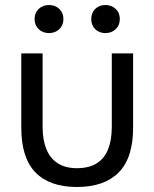

<svg xmlns="http://www.w3.org/2000/svg" viewBox="-20 -740 616 766"><path d="M287 6Q178 6 121.5 -52Q65 -110 65 -230V-527H150V-234Q150 -182 165 -145Q180 -108 210.5 -88.5Q241 -69 287 -69Q335 -69 366 -88.5Q397 -108 411.5 -145Q426 -182 426 -234V-527H511V-230Q511 -110 453.5 -52Q396 6 287 6ZM400 -608Q376 -608 360 -623.5Q344 -639 344 -664Q344 -689 360 -704.5Q376 -720 400 -720Q425 -720 441.5 -704.5Q458 -689 458 -664Q458 -639 441.5 -623.5Q425 -608 400 -608ZM175 -608Q151 -608 134.5 -623.5Q118 -639 118 -664Q118 -689 134.5 -704.5Q151 -720 175 -720Q200 -720 216.5 -704.5Q233 -689 233 -664Q233 -639 216.5 -623.5Q200 -608 175 -608Z"/></svg>

Font: Onest
Style: Regular
Weight: 400
Designer: Dmitri Voloshin, Andrey Kudryavtsev
Foundry: Dmitri Voloshin, Andrey Kudryavtsev
Version: Version 1.000;gftools[0.9.33]